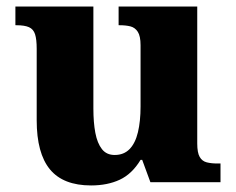

<svg xmlns="http://www.w3.org/2000/svg" viewBox="-20 -556 719 586"><path d="M258 10Q173 10 132.5 -39Q92 -88 92 -189V-407Q92 -436 87 -451.5Q82 -467 68.5 -473Q55 -479 30 -479H27V-536H265V-225Q265 -182 271 -150.5Q277 -119 291 -101Q305 -83 330 -83Q358 -83 375.5 -101Q393 -119 401 -152.5Q409 -186 409 -231V-418Q409 -446 400.5 -459Q392 -472 378 -475.5Q364 -479 345 -479H342V-536H582V-118Q582 -90 589.5 -77Q597 -64 611 -60.5Q625 -57 643 -57H653V0H439L414 -68H409Q383 -25 345.5 -7.5Q308 10 258 10Z"/></svg>

Font: Noto Serif Tibetan ExtraBold
Style: Regular
Weight: 800
Version: Version 2.103